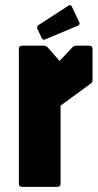

<svg xmlns="http://www.w3.org/2000/svg" viewBox="-20 -728 381 748"><path d="M66 0Q53.5 0 53.5 -12.5V-537.5Q53.5 -550 66 -550H151Q160 -550 167.5 -541.5L212 -490.5L262.5 -544Q268 -550 276.5 -550H328Q340.5 -550 340.5 -537.5V-419Q340.5 -411 339.2 -408.2Q338 -405.5 333.5 -402.5L216 -316.5V-12.5Q216 0 203.5 0ZM156 -574.5Q147 -570.5 143 -579L125.5 -616Q122 -625 131 -631L247.5 -706.5Q256.5 -711.5 261 -700L289 -641Q293 -633 283.5 -628Z"/></svg>

Font: Jaro 24pt
Style: Regular
Weight: 400
Designer: Agyei Archer, Celine Hurka, Mirko Velimirović
Version: Version 1.000